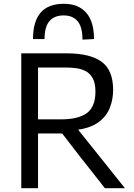

<svg xmlns="http://www.w3.org/2000/svg" viewBox="-20 -995 710 1015"><path d="M92.5 0V-713H333.5Q455.5 -713 516.8 -668.8Q578 -624.5 578 -520Q578 -468.5 560.2 -424.2Q542.5 -380 502 -349.8Q461.5 -319.5 393 -309.5L477 -204.5Q503.5 -171.5 532.8 -134.8Q562 -98 590.2 -62.8Q618.5 -27.5 640.5 0H534.5Q499 -45 466.2 -87Q433.5 -129 401.5 -169L308.5 -289.5H181V0ZM330.5 -638H181V-364H301Q394.5 -364 439.5 -397.5Q484.5 -431 484.5 -511Q484.5 -555.5 470.2 -581.2Q456 -607 432.8 -619Q409.5 -631 382.5 -634.5Q355.5 -638 330.5 -638ZM416 -785.5Q416 -852.5 390.2 -883Q364.5 -913.5 316.5 -913.5Q267 -913.5 241.2 -883.2Q215.5 -853 215.5 -788.5H154.5Q154.5 -975 316.5 -975Q394.5 -975 435.8 -927.8Q477 -880.5 477 -788.5Z"/></svg>

Font: Commissioner
Style: Regular
Weight: 400
Designer: Kostas Bartsokas
Foundry: Kostas Bartsokas
Version: Version 1.000; ttfautohint (v1.8.3)